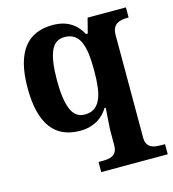

<svg xmlns="http://www.w3.org/2000/svg" viewBox="-115 -641 878 976"><g transform="rotate(-15 324.0 -153.0)"><path d="M296.9 240.2V187H314.9Q331.5 187 346.2 185.1Q360.8 183.1 371.8 176.8Q382.8 170.4 389.4 158Q396 145.5 396 125V51.8Q396 47.4 396.2 40Q396.5 32.7 397.2 23.2Q397.9 13.7 398.7 3.2Q399.4 -7.3 399.9 -17.6Q401.9 -41.5 403.8 -69.8H397Q386.7 -52.7 372.6 -38.1Q358.4 -23.4 340.1 -12.9Q321.8 -2.4 299.1 3.7Q276.4 9.8 248 9.8Q199.7 9.8 162.1 -6.6Q124.5 -22.9 98.6 -57.1Q72.8 -91.3 59.3 -144Q45.9 -196.8 45.9 -269Q45.9 -340.8 59.3 -393.1Q72.8 -445.3 98.9 -479.2Q125 -513.2 163.1 -529.5Q201.2 -545.9 250 -545.9Q279.3 -545.9 302.7 -539.8Q326.2 -533.7 345 -522.2Q363.8 -510.7 378.2 -494.6Q392.6 -478.5 403.8 -458H413.1L433.1 -536.1H634.8V-482.9H630.9Q614.3 -482.9 599.4 -480.5Q584.5 -478 573 -470.7Q561.5 -463.4 554.7 -449.7Q547.9 -436 547.9 -413.1V125Q547.9 145.5 554.4 158Q561 170.4 572 176.8Q583 183.1 597.7 185.1Q612.3 187 628.9 187H647V240.2ZM293 -471.2Q242.7 -471.2 221.4 -420.7Q200.2 -370.1 200.2 -268.1Q200.2 -168 221.4 -116Q242.7 -64 293 -64Q322.8 -64 342.5 -77.1Q362.3 -90.3 374.3 -116Q386.2 -141.6 391.1 -179.4Q396 -217.3 396 -267.1Q396 -318.8 391.1 -357.2Q386.2 -395.5 374.3 -420.9Q362.3 -446.3 342.5 -458.7Q322.8 -471.2 293 -471.2Z"/></g></svg>

Font: Droids
Style: b
Weight: 700
Foundry: Ascender Corporation
Version: Version 1.00 build 113